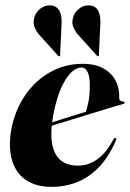

<svg xmlns="http://www.w3.org/2000/svg" viewBox="-20 -699 492 728"><path d="M97 -209.5Q97 -209.5 113.8 -214.8Q130.5 -220 157.5 -228.5Q184.5 -237 214.5 -246.8Q244.5 -256.5 272 -265Q299.5 -273.5 317 -278.5L302.5 -267Q310 -285 315.2 -312Q320.5 -339 320.5 -374.5Q321 -406 312.8 -424.5Q304.5 -443 289 -443Q272 -443 255 -428.8Q238 -414.5 222.8 -387.2Q207.5 -360 195.8 -321Q184 -282 177.5 -233Q167.5 -155.5 191.8 -113.2Q216 -71 275.5 -71Q302.5 -71 326.5 -82Q350.5 -93 371.5 -115Q392.5 -137 410 -170.5Q412 -174 414 -175.2Q416 -176.5 418 -176Q420 -175.5 420.8 -172.8Q421.5 -170 419.5 -166Q395 -109.5 359.8 -70.2Q324.5 -31 278 -10.8Q231.5 9.5 174.5 9.5Q120.5 9.5 83 -13.5Q45.5 -36.5 29 -81.2Q12.5 -126 20 -190.5Q27.5 -246 50.5 -294.5Q73.5 -343 109.8 -379.5Q146 -416 192.8 -436.5Q239.5 -457 292.5 -457Q342 -457 373.2 -439Q404.5 -421 419 -392Q433.5 -363 432 -329.5Q431.5 -323 434.5 -319Q437.5 -315 446.5 -314Q450 -314 451.2 -312.8Q452.5 -311.5 452.5 -310Q452.5 -308.5 451.5 -307Q450.5 -305.5 446.5 -304.5Q438 -302.5 409.5 -294Q381 -285.5 341.8 -273.2Q302.5 -261 260.5 -248.2Q218.5 -235.5 182.2 -224.2Q146 -213 123.5 -206Q101 -199 101 -199ZM213.5 -610 208 -492Q208 -490.5 208 -489Q208 -487.5 206 -486Q205 -485.5 203.2 -485.8Q201.5 -486 200.5 -487.5L131.5 -564Q118 -578.5 110.8 -596.8Q103.5 -615 112 -638.5Q117 -653.5 134 -667Q151 -680.5 175.5 -678.5Q195 -676 205 -658.5Q215 -641 213.5 -610ZM360.5 -610 355 -492Q355 -490.5 355.2 -489Q355.5 -487.5 353 -486Q352 -485.5 350.5 -485.8Q349 -486 348 -487.5L279 -564Q265 -579 257.8 -597Q250.5 -615 259 -638.5Q264.5 -654 281.5 -667.2Q298.5 -680.5 322.5 -678.5Q342.5 -676 352.2 -658.5Q362 -641 360.5 -610Z"/></svg>

Font: Fraunces 120pt
Style: Bold Italic
Weight: 700
Italic angle: -16°
Version: Version 1.000;[b76b70a41]